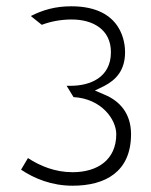

<svg xmlns="http://www.w3.org/2000/svg" viewBox="-20 -595 480 611"><path d="M47 -55C89 -27 144 -4 211 -4C315 -4 397 -48 397 -168C397 -234 361 -274 312 -294L282 -307L311 -321C350 -341 378 -372 378 -429C378 -452 373 -575 207 -575C155 -575 116 -563 78 -544L113 -516C139 -526 172 -533 208 -533C276 -533 333 -501 333 -429C333 -347 265 -322 205 -322H192L214 -286C304 -281 350 -214 350 -168C350 -87 291 -47 211 -47C155 -47 107 -67 69 -92Z"/></svg>

Font: Charger Sport
Style: HL
Weight: 100
Designer: Jasper
Foundry: Cannot Into Space Fonts
Version: Version 1.1